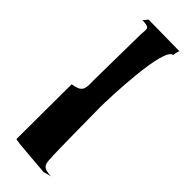

<svg xmlns="http://www.w3.org/2000/svg" viewBox="-214 -629 650 650"><g transform="rotate(45 111.0 -304.5)"><path d="M24 -11C24 -6 170 2 167 4C167 4 197 -6 200 -4C158 -5 152 -14 152 -50C150 -52 148 -282 148 -288C148 -324 156 -585 198 -587C198 -592 202 -609 204 -611L54 -613C52 -611 44 -597 39 -597C76 -595 74 -593 71 -559L68 -334C70 -294 67 -280 25 -274Z"/></g></svg>

Font: Zinc
Style: Regular
Weight: 400
Version: Version 1